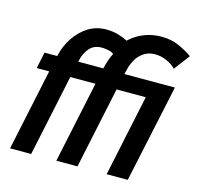

<svg xmlns="http://www.w3.org/2000/svg" viewBox="-107 -853 995 966"><g transform="rotate(15 390.5 -370.0)"><path d="M27 0 117 -425H52L70 -510H136L138 -518Q149 -565 177 -607.5Q205 -650 246.5 -676.5Q288 -703 341 -703Q374 -703 402 -695Q430 -687 453 -675Q484 -705 526.5 -722.5Q569 -740 619 -740Q669 -740 709.5 -722Q750 -704 781 -682L719 -600Q702 -619 672 -632.5Q642 -646 610 -646Q577 -646 552.5 -630Q528 -614 513 -588Q498 -562 492 -534L486 -510H749L640 0H530L620 -425H468L378 0H268L358 -425H227L137 0ZM246 -510H376Q380 -528 388 -552Q396 -576 405 -593Q393 -602 375 -605.5Q357 -609 342 -609Q301 -609 278 -581.5Q255 -554 248 -520Z"/></g></svg>

Font: Raleway SemiBold
Style: Italic
Weight: 600
Italic angle: -12°
Designer: Matt McInerney, Pablo Impallari, Rodrigo Fuenzalida
Foundry: Matt McInerney, Pablo Impallari, Rodrigo Fuenzalida
Version: Version 4.026